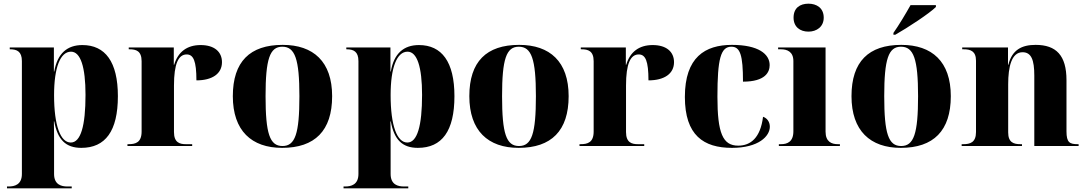

<svg xmlns="http://www.w3.org/2000/svg" viewBox="-20 -794 5910 1044"><path d="M18 230H370V220H346C315 220 274 211 274 152V-3C274 -47 274 -93 273 -134H275C293 -34 338 10 422 10C553 10 621 -81 621 -271C621 -458 552 -549 428 -549C346 -549 292 -504 275 -405H273V-536H33V-526H35C72 -526 99 -514 99 -462V152C99 211 58 220 27 220H18ZM365 -19C309 -19 274 -110 274 -277C274 -427 308 -513 366 -513C418 -513 445 -430 445 -278C445 -110 419 -19 365 -19Z M673 0H1025V-10H991C958 -10 926 -18 926 -76V-329C926 -447 950 -498 995 -498C1032 -498 1048 -462 1048 -357C1134 -357 1187 -393 1187 -456C1187 -512 1146 -549 1071 -549C997 -549 948 -512 927 -442H925V-536H680V-526H684C720 -526 750 -517 750 -461V-79C750 -19 717 -10 679 -10H673Z M1514 10C1692 10 1786 -83 1786 -271C1786 -459 1684 -550 1517 -550C1339 -550 1246 -459 1246 -271C1246 -83 1348 10 1514 10ZM1516 0C1447 0 1424 -67 1424 -271C1424 -473 1447 -540 1515 -540C1584 -540 1608 -473 1608 -271C1608 -67 1585 0 1516 0Z M1848 230H2200V220H2176C2145 220 2104 211 2104 152V-3C2104 -47 2104 -93 2103 -134H2105C2123 -34 2168 10 2252 10C2383 10 2451 -81 2451 -271C2451 -458 2382 -549 2258 -549C2176 -549 2122 -504 2105 -405H2103V-536H1863V-526H1865C1902 -526 1929 -514 1929 -462V152C1929 211 1888 220 1857 220H1848ZM2195 -19C2139 -19 2104 -110 2104 -277C2104 -427 2138 -513 2196 -513C2248 -513 2275 -430 2275 -278C2275 -110 2249 -19 2195 -19Z M2800 10C2978 10 3072 -83 3072 -271C3072 -459 2970 -550 2803 -550C2625 -550 2532 -459 2532 -271C2532 -83 2634 10 2800 10ZM2802 0C2733 0 2710 -67 2710 -271C2710 -473 2733 -540 2801 -540C2870 -540 2894 -473 2894 -271C2894 -67 2871 0 2802 0Z M3131 0H3483V-10H3449C3416 -10 3384 -18 3384 -76V-329C3384 -447 3408 -498 3453 -498C3490 -498 3506 -462 3506 -357C3592 -357 3645 -393 3645 -456C3645 -512 3604 -549 3529 -549C3455 -549 3406 -512 3385 -442H3383V-536H3138V-526H3142C3178 -526 3208 -517 3208 -461V-79C3208 -19 3175 -10 3137 -10H3131Z M3960 10C4106 10 4166 -54 4166 -105C4166 -131 4151 -152 4129 -159C4115 -44 4061 -2 3994 -2C3910 -2 3881 -70 3881 -268C3881 -475 3899 -540 3957 -540C4005 -540 4020 -494 4020 -350C4143 -350 4165 -403 4165 -440C4165 -500 4104 -550 3960 -550C3814 -550 3704 -483 3704 -267C3704 -58 3806 10 3960 10Z M4376 -622C4420 -622 4459 -648 4459 -698C4459 -751 4420 -774 4376 -774C4330 -774 4295 -751 4295 -698C4295 -648 4330 -622 4376 -622ZM4215 0H4547V-10H4536C4502 -10 4469 -23 4469 -78V-536H4211V-526H4227C4260 -526 4294 -513 4294 -462V-80C4294 -23 4261 -10 4227 -10H4215Z M4838 -615V-605H4848C4915 -643 5034 -721 5069 -756V-766H4931C4906 -721 4867 -656 4838 -615ZM4878 10C5056 10 5150 -83 5150 -271C5150 -459 5048 -550 4881 -550C4703 -550 4610 -459 4610 -271C4610 -83 4712 10 4878 10ZM4880 0C4811 0 4788 -67 4788 -271C4788 -473 4811 -540 4879 -540C4948 -540 4972 -473 4972 -271C4972 -67 4949 0 4880 0Z M5209 0H5537V-10H5529C5492 -10 5462 -19 5462 -74V-336C5462 -430 5480 -510 5540 -510C5588 -510 5604 -468 5604 -383V0H5845V-10H5841C5796 -10 5779 -19 5779 -80V-358C5779 -493 5723 -550 5611 -550C5536 -550 5483 -523 5463 -442H5461V-536H5212V-526H5220C5256 -526 5287 -517 5287 -464V-76C5287 -19 5255 -10 5217 -10H5209Z"/></svg>

Font: Noto Serif Display ExtraBold
Style: Regular
Weight: 800
Designer: Monotype Design Team
Foundry: Monotype Imaging Inc.
Version: Version 2.009